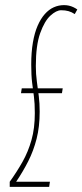

<svg xmlns="http://www.w3.org/2000/svg" viewBox="-20 -730 322 750"><path d="M18 0V-20Q46 -59 68 -98Q90 -137 103 -183Q116 -229 116 -288Q116 -327 112.5 -353Q109 -379 105.5 -407Q102 -435 102 -478Q102 -526 108.5 -564Q115 -602 127 -629.5Q139 -657 155 -675Q171 -693 190 -701.5Q209 -710 230 -710Q240 -710 249 -708Q258 -706 266.5 -702Q275 -698 282 -693L272 -675Q260 -683 247.5 -686.5Q235 -690 219 -690Q200 -690 177 -669Q154 -648 137 -600.5Q120 -553 120 -472Q120 -440 124 -411.5Q128 -383 131.5 -354.5Q135 -326 135 -294Q135 -235 123 -188Q111 -141 90.5 -100.5Q70 -60 43 -20H175L172 0ZM62 -366 65 -385H225L222 -366Z"/></svg>

Font: Georama ExtraCondensed Thin
Style: Italic
Weight: 100
Width: 2
Italic angle: -9°
Designer: Jean-Baptiste Levee
Foundry: Production Type
Version: Version 1.001